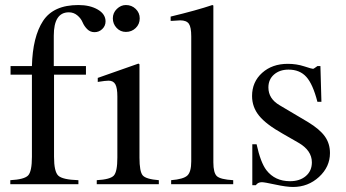

<svg xmlns="http://www.w3.org/2000/svg" viewBox="-20 -733 1376 764"><path d="M356 -605Q339 -605 327 -617Q315 -629 308.5 -644.5Q302 -660 287.5 -672Q273 -684 254 -684Q194 -684 194 -591V-470H322V-436H195V-109Q195 -50 212 -34Q229 -18 292 -16V0H21V-16Q77 -19 92 -35Q107 -51 107 -109V-436H22V-470H107Q110 -587 151.5 -650Q193 -713 292 -713Q338 -713 369 -695Q400 -677 400 -648Q400 -630 387 -617.5Q374 -605 356 -605Z M412 -412Q400 -412 369 -407V-423L531 -480L535 -477V-106Q535 -50 548 -35Q561 -20 612 -16V0H365V-16Q419 -19 433 -34.5Q447 -50 447 -106V-349Q447 -383 439 -397.5Q431 -412 412 -412ZM481 -713Q504 -713 520 -697.5Q536 -682 536 -660Q536 -637 520 -621.5Q504 -606 481 -606Q459 -606 444 -622Q429 -638 429 -660Q429 -682 445 -697.5Q461 -713 481 -713Z M659 -650V-667Q763 -692 825 -713L829 -711V-87Q829 -45 843 -32Q857 -19 908 -16V0H661V-16Q710 -20 725.5 -34.5Q741 -49 741 -91V-588Q741 -625 731.5 -638.5Q722 -652 697 -652Q688 -652 665 -650Z M1226 -459Q1228 -459 1243 -470H1255L1259 -328H1243Q1225 -398 1199 -427Q1173 -456 1128 -456Q1093 -456 1070.5 -436.5Q1048 -417 1048 -385Q1048 -340 1093 -314L1206 -247Q1252 -219 1272.5 -190.5Q1293 -162 1293 -124Q1293 -69 1249.5 -29Q1206 11 1146 11Q1120 11 1076 1.5Q1032 -8 1022 -8Q1006 -8 998 4H984V-159H1001Q1017 -86 1040 -56Q1074 -12 1134 -12Q1173 -12 1197 -32.5Q1221 -53 1221 -87Q1221 -135 1166 -166L1105 -201Q1039 -238 1011 -272.5Q983 -307 983 -351Q983 -407 1023 -443Q1063 -479 1125 -479Q1160 -479 1190.5 -469Q1221 -459 1226 -459Z"/></svg>

Font: MM Ethnic
Style: Regular
Weight: 400
Designer: Khon Soe Zaw Thu
Version: Version 1.00 July 18, 2016, initial release